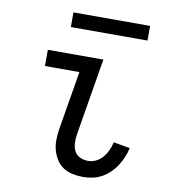

<svg xmlns="http://www.w3.org/2000/svg" viewBox="-80 -773 761 851"><g transform="rotate(10 300.0 -347.5)"><path d="M350 8Q326 8 302.5 3Q279 -2 260 -14.5Q241 -27 229 -46.5Q217 -66 211 -88.5Q205 -111 205.5 -135Q206 -159 210 -184L254 -447H99V-520H349L291 -172Q288 -152 289 -133Q290 -114 298 -98Q306 -82 323 -74Q340 -66 360 -66Q378 -66 395.5 -74.5Q413 -83 425.5 -98Q438 -113 446 -130.5Q454 -148 458 -167L532 -154Q528 -134 519.5 -113.5Q511 -93 499 -74Q487 -55 470.5 -39Q454 -23 434.5 -12Q415 -1 393 3.5Q371 8 350 8ZM527 -637H182V-703H527Z"/></g></svg>

Font: Iosevka HT Extended
Style: Italic
Weight: 400
Width: 7
Italic angle: -9°
Monospace: yes
Designer: Belleve Invis
Foundry: Belleve Invis
Version: Version 32.3.0; ttfautohint (v1.8.4)